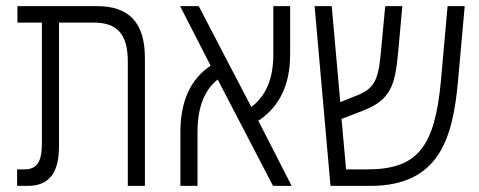

<svg xmlns="http://www.w3.org/2000/svg" viewBox="-20 -608 1567 628"><path d="M36 0H71C140 0 173 -42 173 -129V-534H287C360 -534 398 -500 398 -407V0H454V-417C454 -534 403 -588 296 -588H37V-534H117V-140C117 -80 102 -54 60 -54H36Z M570 0H626V-175C626 -260 650 -314 692 -348L873 0H934L825 -213C891 -257 929 -326 929 -430V-588H874V-430C874 -347 848 -293 802 -258L630 -588H569L669 -393C605 -351 570 -279 570 -176Z M1061 0H1191C1416 0 1461 -155 1478 -342L1500 -588H1444L1422 -342C1402 -128 1346 -54 1182 -54H1112L1097 -219L1167 -246C1258 -281 1272 -329 1282 -434L1296 -588H1240L1225 -429C1217 -341 1200 -317 1148 -296L1093 -274L1065 -588H1009Z"/></svg>

Font: Noto Sans Hebrew Condensed Light
Style: Regular
Weight: 300
Width: 3
Designer: Monotype Design Team
Foundry: Monotype Imaging Inc.
Version: Version 2.004